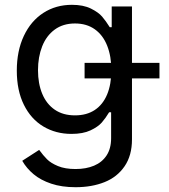

<svg xmlns="http://www.w3.org/2000/svg" viewBox="-20 -573 712 809"><path d="M73.7 104.5 145 58.6Q162.1 82 178.2 98.1Q194.3 114.3 224.1 126.7Q253.9 139.2 298.3 139.2Q342.8 139.2 376.5 125Q410.2 110.8 429.2 81.8Q448.2 52.7 448.2 9.3V-100.1H439.9Q425.3 -75.7 409.2 -57.1Q393.1 -38.6 361.3 -23.7Q329.6 -8.8 281.2 -8.8Q215.3 -8.8 162.8 -40Q110.4 -71.3 80.6 -131.6Q50.8 -191.9 50.8 -275.4Q50.8 -358.4 80.3 -421.4Q109.9 -484.4 162.6 -518.6Q215.3 -552.7 283.2 -552.7Q331.1 -552.7 363 -536.9Q395 -521 410.4 -502.9Q425.8 -484.9 442.4 -458.5H450.7V-545.9H536.1V14.2Q536.1 82 505.1 127.4Q474.1 172.9 420.7 194.3Q367.2 215.8 298.3 215.8Q240.2 215.8 195.8 200.9Q151.4 186 121.6 161.1Q91.8 136.2 73.7 104.5ZM449.2 -277.3Q449.2 -335.9 431.6 -380.4Q414.1 -424.8 379.6 -449.5Q345.2 -474.1 295.9 -474.1Q245.6 -474.1 210.4 -448.2Q175.3 -422.4 157.7 -377.7Q140.1 -333 140.1 -277.3Q140.1 -220.7 158 -177.7Q175.8 -134.8 210.7 -110.8Q245.6 -86.9 295.9 -86.9Q345.2 -86.9 379.4 -109.6Q413.6 -132.3 431.4 -175Q449.2 -217.8 449.2 -277.3ZM336.4 -308.1H651.9V-242.7H336.4Z"/></svg>

Font: Raveo Variable
Style: Regular
Weight: 400
Designer: Jakub Foglar, Rasmus Andersson (Inter)
Foundry: Jakubfoglar.com
Version: Version 1.000;Glyphs 3.2.3 (3260)